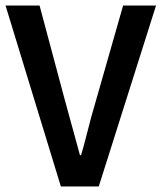

<svg xmlns="http://www.w3.org/2000/svg" viewBox="-24 -674 584 694"><path d="M196 0 -4 -654H119L207 -325Q217 -288 226.5 -253.5Q236 -219 245.5 -184.5Q255 -150 265 -113H269Q280 -150 288.5 -184.5Q297 -219 306.5 -253.5Q316 -288 327 -325L421 -654H540L333 0Z"/></svg>

Font: Mada SemiBold
Style: Regular
Weight: 600
Designer: Khaled Hosny
Version: Version 1.5